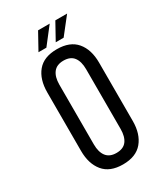

<svg xmlns="http://www.w3.org/2000/svg" viewBox="-208 -934 894 1031"><g transform="rotate(-30 238.5 -419.0)"><path d="M277 -845 197 -742H148L205 -845ZM385 -845 304 -742H255L312 -845ZM241 -707Q322 -707 362 -659.5Q402 -612 402 -531V-169Q402 -89 362 -41Q322 7 241 7Q160 7 120.5 -41Q81 -89 81 -169V-531Q81 -612 120.5 -659.5Q160 -707 241 -707ZM241 -636Q199 -636 178.5 -609.5Q158 -583 158 -535V-165Q158 -117 178.5 -90.5Q199 -64 241 -64Q284 -64 304 -90.5Q324 -117 324 -165V-535Q324 -583 304 -609.5Q284 -636 241 -636Z"/></g></svg>

Font: Bebas Neue Regular
Style: Regular
Weight: 400
Designer: Ryoichi Tsunekawa & LGV (GE)
Foundry: Free Software Foundation, Inc.
Version: Version 1.003 August 13, 2016